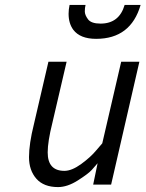

<svg xmlns="http://www.w3.org/2000/svg" viewBox="-20 -751 592 781"><path d="M216 10Q158 10 128 -24Q98 -58 98 -112Q98 -166 118 -246L177 -500H251L193 -251Q174 -175 174 -131Q174 -56 242 -56Q272 -56 310.5 -84Q349 -112 372 -140L396 -168L473 -500H547L432 0H359L377 -87Q368 -76 353.5 -60Q339 -44 296.5 -17Q254 10 216 10ZM328 -731Q325 -719 325 -704.5Q325 -690 338 -672.5Q351 -655 389 -655Q465 -655 487 -731H552Q512 -593 371 -593Q306 -593 278 -630Q259 -656 259 -695Q259 -712 263 -731Z"/></svg>

Font: Titillium Web
Style: Italic
Weight: 400
Italic angle: -13°
Version: Version 1.002;PS 57.000;hotconv 1.0.70;makeotf.lib2.5.55311